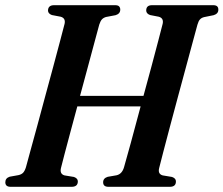

<svg xmlns="http://www.w3.org/2000/svg" viewBox="-26 -720 861 740"><path d="M209 -72.5Q203.5 -49.5 222.5 -44L259 -38Q274 -32.5 274 -21Q274 0 250 0H15Q-5.5 0 -5.5 -17.5Q-5.5 -33.5 11.5 -39L45 -45Q56.5 -47.5 63 -54.2Q69.5 -61 74 -75.5Q79.5 -96.5 91.2 -138.8Q103 -181 117.8 -235.8Q132.5 -290.5 148.5 -349.8Q164.5 -409 179.5 -464.2Q194.5 -519.5 205.8 -562.8Q217 -606 223 -628.5Q227.5 -650 208 -655.5L174 -662Q159 -667.5 159 -679.5Q159.5 -700 182.5 -700H417.5Q429 -700 433.2 -695.2Q437.5 -690.5 437.5 -683Q437.5 -667 419.5 -661.5L382.5 -654.5Q372.5 -651.5 366.8 -645.2Q361 -639 356.5 -625Q350.5 -603 339 -560.2Q327.5 -517.5 312.8 -462.8Q298 -408 282.5 -350.5H527Q543 -408.5 557.8 -464Q572.5 -519.5 584 -562.8Q595.5 -606 601 -628.5Q605.5 -650 586 -655.5L552.5 -662Q537.5 -667.5 537.5 -679.5Q537.5 -700 560 -700H796Q816 -700 815.5 -682.5Q815.5 -667 797.5 -661.5L760.5 -654Q750.5 -651.5 744.8 -645.2Q739 -639 735 -625Q729 -603 717.2 -559.5Q705.5 -516 690.5 -460.5Q675.5 -405 659.5 -345.8Q643.5 -286.5 629 -231.8Q614.5 -177 603.5 -135Q592.5 -93 587.5 -72.5Q581.5 -49.5 601 -44L637 -38Q652.5 -32.5 652 -20.5Q652 0 628.5 0H392Q371.5 0 371.5 -17.5Q371.5 -33 389 -38.5L423.5 -44.5Q444.5 -49.5 452 -75.5Q460 -103 477.8 -168Q495.5 -233 516 -310H272Q258 -258 245.2 -210.5Q232.5 -163 223 -127Q213.5 -91 209 -72.5Z"/></svg>

Font: Fraunces 144pt S050 SemiBold
Style: Italic
Weight: 600
Italic angle: -16°
Version: Version 1.000; ttfautohint (v1.8.3)